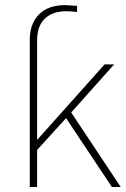

<svg xmlns="http://www.w3.org/2000/svg" viewBox="-20 -745 504 765"><path d="M98.6 0V-585.9Q98.6 -650.4 135.3 -687.5Q171.9 -724.6 239.3 -724.6Q243.2 -724.6 287.1 -721.7V-697.3Q263.7 -700.2 243.2 -700.2Q190.4 -700.2 159.2 -671.4Q127.9 -642.6 127.9 -584V-187.5L396.5 -488.3H434.6L263.7 -296.9L460.9 0H425.8L243.2 -274.4L127.9 -147.5V0Z"/></svg>

Font: Gothic A1 Thin
Style: Regular
Weight: 250
Designer: HanYang I&C Co.,Ltd.
Foundry: HanYang I&C Co.,Ltd.
Version: Version 2.50